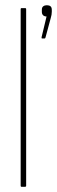

<svg xmlns="http://www.w3.org/2000/svg" viewBox="-20 -714 218 734"><path d="M62 0Q59 0 59 -4V-679Q59 -683 62 -683H76Q80 -683 80 -679V-4Q80 0 76 0ZM141 -567Q138 -567 139 -572L158 -651Q150 -651 145 -655.5Q140 -660 140 -669V-677Q140 -686 145.5 -690Q151 -694 159 -694Q168 -694 173 -690Q178 -686 178 -676V-669Q178 -663 177 -657.5Q176 -652 174 -645L154 -571Q153 -567 151 -567Z"/></svg>

Font: Sofia Sans Extra Condensed Thin
Style: Regular
Weight: 250
Version: Version 4.100